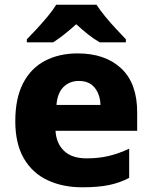

<svg xmlns="http://www.w3.org/2000/svg" viewBox="-20 -786 647 816"><path d="M310 -559Q427 -559 495 -495.5Q563 -432 563 -309V-230H216Q219 -177 252 -145Q285 -113 348 -113Q399 -113 441.5 -123Q484 -133 529 -154V-30Q489 -9 443 0.5Q397 10 329 10Q247 10 182.5 -20Q118 -50 81.5 -112.5Q45 -175 45 -271Q45 -368 78 -432Q111 -496 171 -527.5Q231 -559 310 -559ZM315 -442Q276 -442 250 -416.5Q224 -391 220 -340H407Q406 -383 383 -412.5Q360 -442 315 -442ZM390 -766Q405 -743 427.5 -715.5Q450 -688 474 -662.5Q498 -637 515 -619V-606H404Q378 -621 354 -640Q330 -659 304 -683Q277 -659 254.5 -641Q232 -623 206 -606H94V-619Q113 -638 136.5 -663.5Q160 -689 182.5 -716Q205 -743 219 -766Z"/></svg>

Font: Noto Sans Thai Looped ExtraBold
Style: Regular
Weight: 800
Designer: Sasikarn Vongin, Ben Mitchell
Foundry: The Fontpad Ltd
Version: Version 1.001; ttfautohint (v1.8.4.7-5d5b)